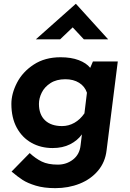

<svg xmlns="http://www.w3.org/2000/svg" viewBox="-20 -756 676 996"><path d="M591 -437 533 23Q526 85 488.5 129.5Q451 174 393 197Q335 220 267 220Q208 220 165.5 207Q123 194 97.5 177.5Q72 161 40 134L134 38Q164 66 196.5 82Q229 98 280 98Q325 98 359 71.5Q393 45 398 -2L405 -59Q382 -27 343.5 -7.5Q305 12 253 12Q192 12 143.5 -15Q95 -42 67 -93.5Q39 -145 39 -217Q39 -270 68 -326.5Q97 -383 155 -421Q213 -459 294 -459Q349 -459 388.5 -444Q428 -429 448 -404L462 -437ZM431 -275Q420 -308 390.5 -326.5Q361 -345 319 -345Q273 -345 242 -325Q211 -305 196.5 -275.5Q182 -246 182 -217Q182 -162 213.5 -132Q245 -102 302 -102Q336 -102 366 -119Q396 -136 418 -168ZM415 -552 357 -614 292 -552H166L373 -736H374L541 -552Z"/></svg>

Font: Josefin Sans
Style: Bold Italic
Weight: 700
Italic angle: -7°
Designer: Santiago Orozco
Foundry: Typemade
Version: Version 2.000